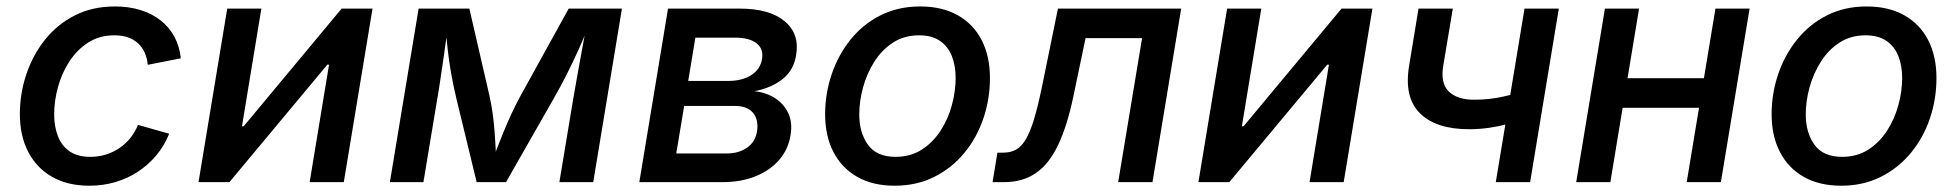

<svg xmlns="http://www.w3.org/2000/svg" viewBox="-20 -573 6155 604"><path d="M261.2 11.2Q192.9 11.2 144 -16.6Q95.2 -44.4 68.8 -95.2Q42.5 -146 42.5 -213.9Q42.5 -278.3 62.7 -338.9Q83 -399.4 121.3 -447.8Q159.7 -496.1 215.1 -524.4Q270.5 -552.7 341.8 -552.7Q385.3 -552.7 421.6 -541.5Q458 -530.3 485.1 -509Q512.2 -487.8 528.6 -457.5Q544.9 -427.2 548.8 -389.6L444.8 -369.1Q442.9 -390.1 435.3 -407.2Q427.7 -424.3 414.6 -436.5Q401.4 -448.7 383.1 -455.3Q364.7 -461.9 339.8 -461.9Q293 -461.9 257.6 -439.2Q222.2 -416.5 198.2 -379.6Q174.3 -342.8 162.4 -299.1Q150.4 -255.4 150.4 -212.9Q150.4 -175.3 162.1 -144.8Q173.8 -114.3 199 -96.9Q224.1 -79.6 263.7 -79.6Q290 -79.6 313.5 -86.9Q336.9 -94.2 356.4 -107.7Q376 -121.1 390.6 -139.6Q405.3 -158.2 414.1 -180.2L512.2 -152.3Q496.6 -113.8 471.2 -83.7Q445.8 -53.7 413.3 -32.5Q380.9 -11.2 342.3 0Q303.7 11.2 261.2 11.2Z M1061.5 0H954.1L1015.1 -369.6H1009.8L701.7 0H604.5L694.8 -545.9H802.2L741.2 -175.8H746.6L1054.7 -545.9H1151.9Z M1206.5 0 1296.9 -545.9H1456.5L1519.5 -272.9Q1525.9 -244.6 1529.8 -216.1Q1533.7 -187.5 1535.9 -159.4Q1538.1 -131.3 1539.3 -105.2Q1540.5 -79.1 1541 -56.2H1525.4Q1533.7 -80.6 1543.7 -106.7Q1553.7 -132.8 1565.2 -160.6Q1576.7 -188.5 1589.8 -216.8Q1603 -245.1 1618.2 -272.9L1769 -545.9H1936.5L1846.2 0H1739.7L1783.2 -261.7Q1787.6 -287.1 1793 -317.4Q1798.3 -347.7 1804.2 -379.9Q1810.1 -412.1 1815.9 -443.8Q1821.8 -475.6 1827.1 -503.9H1836.4Q1818.8 -458.5 1801 -418.9Q1783.2 -379.4 1763.9 -341.1Q1744.6 -302.7 1721.2 -261.7L1571.8 0H1479.5L1416 -261.7Q1406.2 -303.2 1399.4 -341.1Q1392.6 -378.9 1388.2 -418.5Q1383.8 -458 1380.4 -503.9H1391.6Q1386.7 -473.6 1382.6 -442.4Q1378.4 -411.1 1373.8 -379.9Q1369.1 -348.6 1364.7 -318.8Q1360.4 -289.1 1355.5 -261.7L1312 0Z M1991.2 0 2081.5 -545.9H2307.6Q2400.9 -545.9 2448.5 -506.1Q2496.1 -466.3 2484.4 -399.4Q2477.1 -352.5 2442.1 -324.5Q2407.2 -296.4 2353.5 -286.1Q2390.1 -282.2 2418.2 -264.2Q2446.3 -246.1 2460 -216.6Q2473.6 -187 2466.8 -147.5Q2460 -103.5 2431.4 -70.3Q2402.8 -37.1 2357.2 -18.6Q2311.5 0 2252 0ZM2107.4 -90.3H2267.1Q2303.2 -90.3 2329.3 -107.9Q2355.5 -125.5 2361.3 -158.7Q2367.2 -195.3 2349.4 -217.5Q2331.5 -239.7 2291.5 -239.7H2132.3ZM2145 -318.4H2271Q2314.5 -318.4 2343.3 -336.7Q2372.1 -355 2377.4 -388.2Q2382.3 -419.9 2359.4 -437.3Q2336.4 -454.6 2292.5 -454.6H2167.5Z M2794.4 11.2Q2725.6 11.2 2676.8 -16.6Q2627.9 -44.4 2601.8 -95Q2575.7 -145.5 2575.7 -213.4Q2575.7 -278.3 2596.2 -339.1Q2616.7 -399.9 2655.5 -448.2Q2694.3 -496.6 2749.8 -524.7Q2805.2 -552.7 2875 -552.7Q2943.4 -552.7 2992.7 -525.1Q3042 -497.6 3068.1 -446.8Q3094.2 -396 3094.2 -327.6Q3094.2 -261.7 3073.7 -200.9Q3053.2 -140.1 3013.9 -92.3Q2974.6 -44.4 2919.2 -16.6Q2863.8 11.2 2794.4 11.2ZM2797.4 -79.6Q2844.7 -79.6 2880.1 -102.5Q2915.5 -125.5 2939.2 -162.4Q2962.9 -199.2 2974.6 -242.9Q2986.3 -286.6 2986.3 -327.6Q2986.3 -366.2 2974.4 -396.5Q2962.4 -426.8 2937 -444.3Q2911.6 -461.9 2871.6 -461.9Q2824.7 -461.9 2789.6 -439.2Q2754.4 -416.5 2730.7 -379.2Q2707 -341.8 2695.1 -298.3Q2683.1 -254.9 2683.1 -212.9Q2683.1 -155.8 2710.4 -117.7Q2737.8 -79.6 2797.4 -79.6Z M3102.5 0 3117.7 -92.8H3136.7Q3159.2 -92.8 3176.3 -102.3Q3193.4 -111.8 3207 -134.8Q3220.7 -157.7 3232.9 -198Q3245.1 -238.3 3257.8 -299.8L3308.1 -545.9H3695.8L3605.5 0H3497.6L3572.8 -453.1H3395L3356.9 -271Q3337.4 -177.2 3308.8 -117.2Q3280.3 -57.1 3238.8 -28.6Q3197.3 0 3138.7 0Z M4207 0H4099.6L4160.6 -369.6H4155.3L3847.2 0H3750L3840.3 -545.9H3947.8L3886.7 -175.8H3892.1L4200.2 -545.9H4297.4Z M4601.1 -166.5Q4497.6 -166.5 4446.8 -216.8Q4396 -267.1 4413.1 -367.7L4442.4 -545.9H4550.3L4520.5 -367.7Q4510.7 -311 4537.6 -285.2Q4564.5 -259.3 4616.7 -259.3Q4664.6 -259.3 4706.5 -268.6Q4748.5 -277.8 4793.9 -292.5L4778.3 -199.7Q4752 -190.4 4723.4 -182.9Q4694.8 -175.3 4664.1 -170.9Q4633.3 -166.5 4601.1 -166.5ZM4685.5 0 4775.9 -545.9H4883.8L4793.5 0Z M5367.2 -327.1 5351.6 -233.9H5056.6L5072.3 -327.1ZM5136.2 -545.9 5045.9 0H4938.5L5028.8 -545.9ZM5483.9 -545.9 5393.6 0H5286.1L5376.5 -545.9Z M5772 11.2Q5703.1 11.2 5654.3 -16.6Q5605.5 -44.4 5579.3 -95Q5553.2 -145.5 5553.2 -213.4Q5553.2 -278.3 5573.7 -339.1Q5594.2 -399.9 5633.1 -448.2Q5671.9 -496.6 5727.3 -524.7Q5782.7 -552.7 5852.5 -552.7Q5920.9 -552.7 5970.2 -525.1Q6019.5 -497.6 6045.7 -446.8Q6071.8 -396 6071.8 -327.6Q6071.8 -261.7 6051.3 -200.9Q6030.8 -140.1 5991.5 -92.3Q5952.1 -44.4 5896.7 -16.6Q5841.3 11.2 5772 11.2ZM5774.9 -79.6Q5822.3 -79.6 5857.7 -102.5Q5893.1 -125.5 5916.7 -162.4Q5940.4 -199.2 5952.1 -242.9Q5963.9 -286.6 5963.9 -327.6Q5963.9 -366.2 5951.9 -396.5Q5939.9 -426.8 5914.6 -444.3Q5889.2 -461.9 5849.1 -461.9Q5802.2 -461.9 5767.1 -439.2Q5731.9 -416.5 5708.3 -379.2Q5684.6 -341.8 5672.6 -298.3Q5660.6 -254.9 5660.6 -212.9Q5660.6 -155.8 5688 -117.7Q5715.3 -79.6 5774.9 -79.6Z"/></svg>

Font: Inter Medium
Style: Italic
Weight: 500
Italic angle: -9.3988°
Designer: Rasmus Andersson
Foundry: rsms
Version: Version 4.001;git-66647c0bb